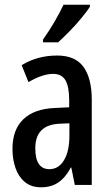

<svg xmlns="http://www.w3.org/2000/svg" viewBox="-20 -786 470 816"><path d="M223 -550Q300 -550 335 -501.5Q370 -453 370 -362V0H298L283 -74H281Q259 -32 228.5 -11Q198 10 155 10Q112 10 85 -13Q58 -36 45.5 -73Q33 -110 33 -153Q33 -235 79 -279Q125 -323 211 -327L274 -330V-361Q274 -418 258 -445Q242 -472 206 -472Q161 -472 101 -437L72 -509Q139 -550 223 -550ZM230 -260Q130 -254 130 -156Q130 -67 190 -67Q229 -67 252 -105Q275 -143 275 -210V-262ZM362 -757Q349 -737 325.5 -708.5Q302 -680 275 -652.5Q248 -625 227 -606H163V-618Q191 -658 212.5 -695Q234 -732 250 -766H362Z"/></svg>

Font: Noto Sans Ethiopic ExtraCondensed Medium
Style: Regular
Weight: 500
Width: 2
Designer: Monotype Design Team
Foundry: Monotype Imaging Inc.
Version: Version 2.102; ttfautohint (v1.8.4.7-5d5b)